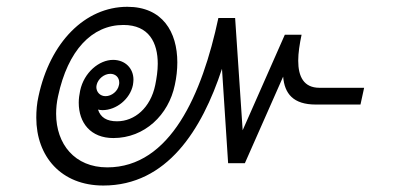

<svg xmlns="http://www.w3.org/2000/svg" viewBox="-20 -537 1173 573"><path d="M309.2 -316.7C325 -316.7 335.8 -305.8 335.8 -290.8C335.8 -288.3 335.8 -285.8 335 -283.3C331.7 -265 313.3 -250 295 -250C279.2 -250 267.5 -261.7 267.5 -277.5C267.5 -279.2 268.3 -280.8 268.3 -283.3C272.5 -301.7 290.8 -316.7 309.2 -316.7ZM317.5 -358.3C275.8 -358.3 230.8 -320.8 219.2 -266.7C216.7 -254.2 215 -242.5 215 -230.8C215 -170 250.8 -125 318.3 -125C411.7 -125 483.3 -194.2 501.7 -283.3C506.7 -305.8 509.2 -329.2 509.2 -350.8C509.2 -441.7 465 -516.7 360 -516.7C233.3 -516.7 129.2 -410 95 -250C90 -228.3 88.3 -206.7 88.3 -185.8C88.3 -70 162.5 16.7 288.3 16.7C478.3 16.7 582.5 -149.2 642.5 -331.7L660.8 -50H710.8L825 -308.3C829.2 -257.5 855 -225 922.5 -225H1055.8L1066.7 -275H933.3C886.7 -275 870 -308.3 870 -355.8C870 -379.2 874.2 -405.8 880 -433.3H838.3H830L704.2 -148.3L681.7 -483.3H631.7C583.3 -255.8 488.3 -37.5 300 -37.5C203.3 -37.5 147.5 -106.7 147.5 -197.5C147.5 -214.2 149.2 -231.7 153.3 -250C182.5 -386.7 254.2 -462.5 348.3 -462.5C425 -462.5 450.8 -409.2 450.8 -346.7C450.8 -325.8 447.5 -304.2 443.3 -283.3C429.2 -215 381.7 -175 329.2 -175C298.3 -175 280 -186.7 272.5 -210C275.8 -209.2 280.8 -208.3 285.8 -208.3C327.5 -208.3 368.3 -241.7 376.7 -283.3C377.5 -289.2 378.3 -294.2 378.3 -299.2C378.3 -333.3 353.3 -358.3 317.5 -358.3Z"/></svg>

Font: BoonHome
Style: Book Oblique
Weight: 400
Italic angle: -12°
Designer: Sungsit Sawaiwan
Foundry: Sungsit Sawaiwan
Version: Version 0.2